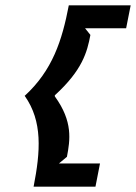

<svg xmlns="http://www.w3.org/2000/svg" viewBox="-20 -630 510 720"><path d="M73 -270C140 -175 132 -63 106 70H338L355 -17H201L231 -42C243 -105 254 -174 186 -268C186 -268 185 -271 185 -271C185 -271 187 -273 186 -273C289 -367 307 -435 319 -499L299 -524H453L470 -610H238C213 -479 177 -366 72 -270Z"/></svg>

Font: Charger EcoBold
Style: Obl
Weight: 1000
Designer: Jasper
Foundry: Cannot Into Space Fonts
Version: Version 1.1